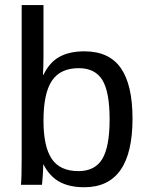

<svg xmlns="http://www.w3.org/2000/svg" viewBox="-20 -745 596 774"><path d="M514.2 -266.6Q514.2 9.8 319.8 9.8Q259.8 9.8 220 -12Q180.2 -33.7 155.3 -82H154.3Q154.3 -66.9 152.3 -35.9Q150.4 -4.9 149.4 0H64.5Q67.4 -26.4 67.4 -108.9V-724.6H155.3V-518.1Q155.3 -486.3 153.3 -443.4H155.3Q179.7 -494.1 220 -516.1Q260.3 -538.1 319.8 -538.1Q419.9 -538.1 467 -470.7Q514.2 -403.3 514.2 -266.6ZM421.9 -263.7Q421.9 -374.5 392.6 -422.4Q363.3 -470.2 297.4 -470.2Q223.1 -470.2 189.2 -419.4Q155.3 -368.7 155.3 -258.3Q155.3 -154.3 188.5 -104.7Q221.7 -55.2 296.4 -55.2Q362.8 -55.2 392.3 -104.2Q421.9 -153.3 421.9 -263.7Z"/></svg>

Font: Liberation Sans
Style: Regular
Weight: 400
Designer: Steve Matteson
Foundry: Ascender Corporation
Version: Version 2.00.1